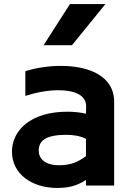

<svg xmlns="http://www.w3.org/2000/svg" viewBox="-20 -862 654 947"><path d="M404 26V53H543V-360C543 -490 414 -537 280 -537C219 -537 156 -527 105 -511V-389C157 -406 216 -417 268 -417C345 -417 405 -394 405 -338L404 -301C376 -308 343 -311 311 -311C132 -311 39 -219 39 -114C39 -3 138 65 262 65C313 65 355 57 404 26ZM195 -639H335L500 -842H325ZM404 -177V-92C368 -65 332 -47 271 -47C201 -47 171 -80 171 -119C171 -169 207 -197 307 -197C337 -197 374 -193 404 -177Z"/></svg>

Font: LINE Seed JP App_OTF Bold
Style: Regular
Weight: 700
Designer: LINE & Fontrix & Fontworks
Version: Version 1.009